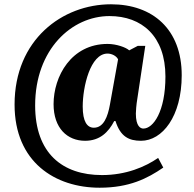

<svg xmlns="http://www.w3.org/2000/svg" viewBox="-20 -734 905 896"><path d="M445 142C583 142 668 99 742 48L718 3C657 45 568 83 456 83C271 83 144 -19 144 -242C144 -504 315 -659 491 -659C642 -659 752 -565 752 -377C752 -213 695 -134 649 -134C636 -134 614 -144 614 -204C614 -213 616 -246 621 -274L658 -520H623L583 -499C568 -513 523 -529 482 -529C312 -529 230 -377 230 -248C230 -136 294 -77 377 -77C446 -77 486 -117 513 -169H519C542 -96 582 -77 638 -77C737 -77 828 -190 828 -383C828 -597 693 -714 498 -714C271 -714 48 -549 48 -246C48 23 238 142 445 142ZM418 -138C387 -138 366 -166 366 -237C366 -328 401 -484 482 -484C500 -484 523 -474 531 -457L493 -246C483 -190 464 -138 418 -138Z"/></svg>

Font: Noto Serif Ethiopic SemiCondensed Black
Style: Regular
Weight: 900
Width: 4
Designer: Monotype Design Team
Foundry: Monotype Imaging Inc.
Version: Version 2.102